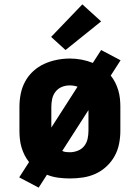

<svg xmlns="http://www.w3.org/2000/svg" viewBox="-20 -809 640 879"><path d="M157 50 68 3 113 -67Q101 -82 92.5 -99Q84 -116 78.5 -134.5Q73 -153 71 -172Q69 -191 69 -210V-320Q69 -350 75 -380Q81 -410 95.5 -436.5Q110 -463 132.5 -483.5Q155 -504 182.5 -516.5Q210 -529 240 -535Q270 -541 300 -541Q327 -541 353.5 -536Q380 -531 405 -521L443 -580L532 -533L487 -463Q499 -448 507.5 -431Q516 -414 521.5 -395.5Q527 -377 529 -358Q531 -339 531 -320V-210Q531 -180 525 -150Q519 -120 504.5 -94Q490 -68 467.5 -47Q445 -26 417.5 -13.5Q390 -1 360 3.5Q330 8 300 8Q273 8 246.5 4.5Q220 1 195 -9ZM215 -225 335 -412Q327 -415 317.5 -416.5Q308 -418 299 -418Q280 -418 263 -411Q246 -404 234.5 -389.5Q223 -375 219 -356.5Q215 -338 215 -320ZM300 -112Q318 -112 336 -119Q354 -126 365.5 -140.5Q377 -155 381 -173.5Q385 -192 385 -210V-305L265 -118Q273 -114 282 -113Q291 -112 300 -112ZM280 -580 214 -640 357 -789 443 -711Z"/></svg>

Font: Iosevka Curly Heavy Extended
Style: Regular
Weight: 900
Width: 7
Monospace: yes
Designer: Belleve Invis
Foundry: Belleve Invis
Version: Version 11.1.0; ttfautohint (v1.8.3)